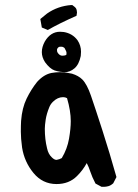

<svg xmlns="http://www.w3.org/2000/svg" viewBox="-20 -715 540 751"><path d="M201.2 4.9Q146.5 4.9 110.8 -38.6Q75.2 -82 66.4 -137.7Q61.5 -173.8 61.5 -199.7Q61.5 -225.6 62.5 -242.2Q66.4 -293 84 -329.1Q101.6 -365.2 125 -394.5Q151.4 -423.8 181.6 -429.7Q198.2 -432.6 213.4 -432.6Q228.5 -432.6 240.7 -430.7Q252.9 -428.7 261.7 -426.8Q287.1 -418.9 301.8 -404.3Q320.3 -385.7 335.9 -340.3Q351.6 -294.9 380.4 -205.6Q409.2 -116.2 435.5 -22.5L422.9 2Q413.1 10.7 403.8 13.2Q394.5 15.6 388.7 15.6Q382.8 15.6 377 15.6L353.5 2.9Q339.8 -23.4 333.5 -43Q327.1 -62.5 319.3 -77.1Q304.7 -49.8 281.2 -26.4Q250 4.9 201.2 4.9ZM242.2 -331.1Q235.4 -335 226.6 -335Q205.1 -335 186.5 -316.4Q177.7 -307.6 172.9 -295.9Q162.1 -269.5 158.7 -247.1Q155.3 -224.6 155.3 -210.9Q155.3 -169.9 164.1 -134.8Q168.9 -112.3 182.6 -99.6Q192.4 -89.8 200.2 -89.8Q201.2 -89.8 202.1 -89.8Q212.9 -91.8 221.7 -96.7Q243.2 -132.8 250 -172.4Q256.8 -211.9 256.8 -241.2Q256.8 -281.2 242.2 -331.1ZM155.3 -552.7Q177.7 -590.8 214.8 -590.8Q221.7 -590.8 229.5 -589.8Q263.7 -584 283.2 -557.6Q296.9 -537.1 296.9 -512.7Q296.9 -504.9 295.9 -496.1Q289.1 -462.9 271.5 -447.8Q253.9 -432.6 232.4 -432.6Q227.5 -432.6 216.8 -434.1Q206.1 -435.5 193.4 -439.5Q174.8 -446.3 156.2 -471.7Q143.6 -491.2 143.6 -511.2Q143.6 -531.2 155.3 -552.7ZM239.3 -500Q240.2 -502.9 240.2 -507.3Q240.2 -511.7 238.3 -515.6L232.4 -527.3L229.5 -529.3Q225.6 -532.2 221.2 -532.2Q216.8 -532.2 213.9 -532.2Q207 -531.2 203.1 -522.5Q203.1 -519.5 203.1 -516.6Q203.1 -510.7 209.5 -503.9Q215.8 -497.1 224.1 -497.1Q232.4 -497.1 239.3 -500ZM279.3 -653.3Q210.9 -623 167 -597.7L143.6 -607.4L137.7 -640.6L164.1 -662.1Q206.1 -691.4 258.8 -695.3H262.7Q268.6 -691.4 273.4 -687Q278.3 -682.6 279.8 -676.3Q281.2 -669.9 281.2 -666Q281.2 -662.1 279.3 -653.3Z"/></svg>

Font: JasonHandwriting2
Style: SemiBold
Weight: 600
Version: Version 1.04.7